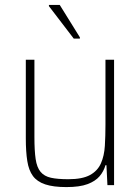

<svg xmlns="http://www.w3.org/2000/svg" viewBox="-20 -753 571 781"><path d="M250 8Q197 8 164 -3Q131 -14 114 -37Q97 -60 91 -98Q85 -136 85 -190V-510H120V-195Q120 -140 125 -106Q130 -72 145 -54Q160 -36 187 -30Q214 -24 258 -24Q315 -24 346 -41Q377 -58 390.5 -88.5Q404 -119 406.5 -159.5Q409 -200 409 -246V-510H444V0H417L413 -81H409Q402 -56 385 -36Q368 -16 336 -4Q304 8 250 8ZM280 -596 179 -728V-733H223L305 -601V-596Z"/></svg>

Font: Saira Thin SemiCondensed
Style: Regular
Weight: 100
Width: 4
Version: Version 1.101